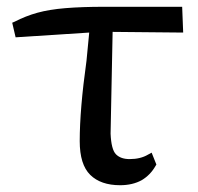

<svg xmlns="http://www.w3.org/2000/svg" viewBox="-20 -532 583 566"><path d="M173 -508Q222 -512 287 -512H517L520 -436L312 -438L306 -138Q308 -91 322 -77Q336 -63 362 -63Q394 -63 416 -76L427 -82L441 -47L438 -42Q423 -16 398 -1Q371 14 334 14Q277 14 246 -16.5Q215 -47 215 -116Q215 -210 235 -353L243 -436L26 -422L16 -465L23 -468Q56 -485 90.5 -494.5Q125 -504 173 -508Z"/></svg>

Font: Early Summer Mincho Screen
Style: Regular
Weight: 400
Designer: GuiWonder
Version: Version 1.002